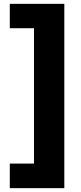

<svg xmlns="http://www.w3.org/2000/svg" viewBox="-20 -813 424 1000"><path d="M315 167H31V39H157V-666H31V-793H315Z"/></svg>

Font: Mona Sans ExtraBold
Style: Regular
Weight: 800
Designer: Deni Anggara
Foundry: GitHub
Version: Version 2.000